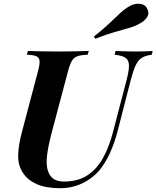

<svg xmlns="http://www.w3.org/2000/svg" viewBox="-20 -976 823 1010"><path d="M643 -544Q658 -599 658.5 -628.5Q659 -658 641.5 -671Q624 -684 583 -688L588 -708Q607 -707 637.5 -706Q668 -705 695 -705Q719 -705 743 -706Q767 -707 783 -708L778 -688Q745 -684 725.5 -671.5Q706 -659 693.5 -632Q681 -605 668 -556L600 -291Q564 -153 502 -79Q466 -37 412.5 -11.5Q359 14 297 14Q222 14 174 -7Q126 -28 102 -65Q75 -104 75.5 -157Q76 -210 97 -288L180 -602Q190 -639 188 -656.5Q186 -674 170.5 -680.5Q155 -687 121 -688L127 -708Q152 -707 197 -706Q242 -705 292 -705Q336 -705 376 -706Q416 -707 447 -708L441 -688Q407 -687 388 -680.5Q369 -674 358.5 -656.5Q348 -639 338 -602L250 -271Q234 -209 228 -162.5Q222 -116 230 -84.5Q238 -53 259 -37Q280 -21 316 -21Q391 -21 441 -54.5Q491 -88 523 -147Q555 -206 574 -280ZM474 -784Q524 -823 556 -854Q588 -885 612.5 -907.5Q637 -930 664 -945Q678 -953 696 -955.5Q714 -958 730.5 -952.5Q747 -947 755 -929Q767 -906 753.5 -885.5Q740 -865 715 -852Q690 -838 657.5 -828.5Q625 -819 582 -807Q539 -795 481 -772Z"/></svg>

Font: Playfair Display
Style: Bold Italic
Weight: 700
Italic angle: -14°
Designer: Claus Eggers Sørensen
Foundry: Claus Eggers Sørensen
Version: Version 1.203